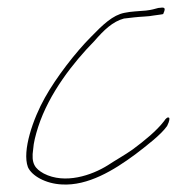

<svg xmlns="http://www.w3.org/2000/svg" viewBox="-20 -469 476 509"><path d="M54 -26C64 -3 101 18 144 20C213 24 281 -17 339 -60C369 -83 407 -112 423 -135C430 -149 430 -156 428 -157H427C426 -160 419 -155 415 -148C395 -122 363 -96 332 -73C311 -58 287 -45 266 -31C223 -4 152 20 96 -9C73 -22 62 -35 68 -74C69 -90 74 -110 81 -132C110 -222 175 -304 230 -360C256 -390 279 -412 309 -420H310C319 -421 329 -422 336 -423C352 -425 374 -425 388 -428C402 -430 412 -431 413 -432V-433C421 -450 415 -450 401 -448H400C388 -445 384 -443 367 -441C346 -439 329 -439 310 -435C279 -429 253 -404 221 -371C181 -331 129 -264 99 -210C68 -155 38 -69 54 -26Z"/></svg>

Font: Stray Cat
Style: ExLtCnObl
Weight: 200
Version: Version 1.0